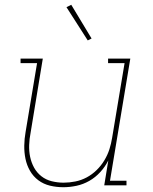

<svg xmlns="http://www.w3.org/2000/svg" viewBox="-20 -775 640 803"><path d="M245 8Q216 8 189 1.5Q162 -5 140.5 -21Q119 -37 105.5 -60.5Q92 -84 86.5 -111Q81 -138 81.5 -166.5Q82 -195 87 -223L135 -511H66V-530H159L108 -220Q103 -195 102 -169Q101 -143 106 -119Q111 -95 122.5 -74Q134 -53 153 -38Q172 -23 196.5 -17Q221 -11 246 -11Q270 -11 295 -16Q320 -21 342.5 -33Q365 -45 384 -63.5Q403 -82 416.5 -104.5Q430 -127 437.5 -150.5Q445 -174 449 -199L501 -511H432V-530H525L440 -19H509V0H416L433 -104Q420 -78 399.5 -55.5Q379 -33 353.5 -18.5Q328 -4 300 2Q272 8 245 8ZM347 -606 258 -745 278 -755 363 -614Z"/></svg>

Font: Iosevka Slab ThExObl
Style: Regular
Weight: 100
Width: 7
Italic angle: -9°
Monospace: yes
Designer: Belleve Invis
Foundry: Belleve Invis
Version: Version 11.1.1; ttfautohint (v1.8.3)